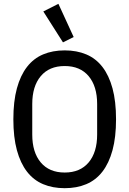

<svg xmlns="http://www.w3.org/2000/svg" viewBox="-20 -974 678 1006"><path d="M319 12Q256 12 206 -9Q156 -30 121.5 -74.5Q87 -119 68.5 -187Q50 -255 50 -349Q50 -443 68.5 -511Q87 -579 121.5 -623.5Q156 -668 206 -689Q256 -710 319 -710Q382 -710 432 -689Q482 -668 516.5 -623.5Q551 -579 569.5 -511Q588 -443 588 -349Q588 -255 569.5 -187Q551 -119 516.5 -74.5Q482 -30 432 -9Q382 12 319 12ZM319 -70Q400 -70 444.5 -123Q489 -176 489 -269V-429Q489 -522 444.5 -575Q400 -628 319 -628Q238 -628 193.5 -575Q149 -522 149 -429V-269Q149 -176 193.5 -123Q238 -70 319 -70ZM207 -914 286 -954 366 -780 310 -752Z"/></svg>

Font: IBM Plex Sans Cond Text
Style: Regular
Weight: 450
Width: 3
Designer: Mike Abbink, Paul van der Laan, Pieter van Rosmalen
Foundry: Bold Monday
Version: Version 1.3